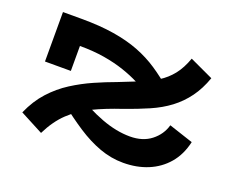

<svg xmlns="http://www.w3.org/2000/svg" viewBox="-87 -629 960 788"><g transform="rotate(20 393.0 -235.0)"><path d="M629 -484 732 -436Q714 -385 686.5 -347.5Q659 -310 622.5 -282.5Q586 -255 539 -234.5Q492 -214 435 -194Q366 -171 313 -145.5Q260 -120 220.5 -82.5Q181 -45 152 14L51 -39Q76 -96 112.5 -136Q149 -176 193 -204Q237 -232 283.5 -252.5Q330 -273 374 -289Q422 -308 462 -324Q502 -340 534 -360Q566 -380 589.5 -409.5Q613 -439 629 -484ZM510 14Q457 14 406.5 -4.5Q356 -23 305.5 -56Q255 -89 200 -133L234 -193Q309 -146 374.5 -121.5Q440 -97 499 -97Q555 -97 591.5 -125.5Q628 -154 640 -197L746 -162Q733 -104 699.5 -65Q666 -26 617.5 -6Q569 14 510 14ZM67 -267V-483H148Q228 -483 290 -473Q352 -463 401 -444Q450 -425 492 -397Q534 -369 575 -333L510 -280Q481 -299 448 -316Q415 -333 375 -346.5Q335 -360 287 -368Q239 -376 180 -376V-267Z"/></g></svg>

Font: BioRhyme SemiExpanded
Style: Bold
Weight: 700
Width: 6
Designer: Aoife Mooney
Foundry: Aoife Mooney Type
Version: Version 1.600;gftools[0.9.33]